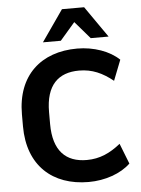

<svg xmlns="http://www.w3.org/2000/svg" viewBox="-62 -1002 781 1061"><g transform="rotate(-5 328.0 -472.0)"><path d="M386.7 -607.4C459.5 -607.4 516.1 -581.1 574.7 -534.2L619.1 -647.5C566.4 -698.2 478.5 -729.5 386.7 -729.5C187 -729.5 51.3 -610.8 51.3 -393.6V-327.1C51.3 -108.9 187 10.7 386.7 10.7C478.5 10.7 566.4 -20.5 619.1 -71.3L574.7 -184.6C516.1 -137.7 459 -111.3 386.7 -111.3C272 -111.3 201.7 -176.8 201.7 -327.1V-393.1C201.7 -543.5 272 -607.4 386.7 -607.4ZM300.8 -780.3 383.8 -876.5 466.8 -780.3H565.9L445.3 -953.6H322.3L201.7 -780.3Z"/></g></svg>

Font: Winston
Style: Bold
Weight: 700
Designer: Vernon Adams, Kim Jin-seong, David Berlow, Cristiano Sobral
Foundry: The Winston Project Authors
Version: Version 3.004